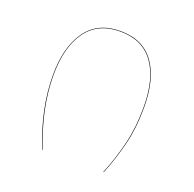

<svg xmlns="http://www.w3.org/2000/svg" viewBox="-99 -628 737 730"><g transform="rotate(20 269.0 -263.0)"><path d="M270 -526Q361 -526 407 -462.5Q453 -399 453 -282Q453 -201 436.5 -134Q420 -67 393 0H391Q418 -66 434.5 -134Q451 -202 451 -282Q451 -398 405.5 -461Q360 -524 270 -524Q179 -524 133 -459Q87 -394 87 -282Q87 -148 146 0H144Q85 -145 85 -282Q85 -394 131.5 -460Q178 -526 270 -526Z"/></g></svg>

Font: FiraGO Two
Style: Regular
Weight: 100
Designer: bBox Type
Foundry: bBox Type GmbH
Version: Version 1.001